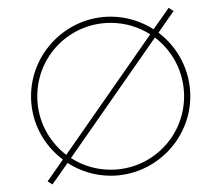

<svg xmlns="http://www.w3.org/2000/svg" viewBox="-20 -448 574 498"><path d="M391.1 -363.3 430.2 -419.4 417.5 -427.7 378.4 -372.1C346.2 -392.6 308.1 -404.8 267.1 -404.8C153.8 -404.8 60.5 -312 60.5 -198.2C60.5 -131.3 92.8 -71.8 143.1 -34.2L103.5 22.5L116.2 30.3L155.3 -25.4C187.5 -4.4 226.1 7.8 267.1 7.8C380.4 7.8 473.6 -85 473.6 -198.2C473.6 -265.6 440.9 -325.7 391.1 -363.3ZM76.7 -198.2C76.7 -304.2 161.6 -388.7 267.1 -388.7C304.7 -388.7 339.8 -377.9 369.6 -358.9L151.9 -46.4C106 -81.5 76.7 -136.2 76.7 -198.2ZM267.1 -7.8C229 -7.8 193.4 -19 164.1 -38.1L381.8 -350.6C427.7 -315.9 457.5 -260.7 457.5 -198.2C457.5 -92.8 372.6 -7.8 267.1 -7.8Z"/></svg>

Font: Now Thin
Style: Regular
Weight: 100
Designer: Alfredo Marco Pradil
Foundry: Alfredo Marco Pradil
Version: Version 1.200;hotconv 1.0.109;makeotfexe 2.5.65596